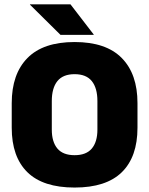

<svg xmlns="http://www.w3.org/2000/svg" viewBox="-20 -847 687 884"><path d="M323.5 16.5Q178 16.5 106 -54.2Q34 -125 34 -259V-372Q34 -506.5 106.5 -580Q179 -653.5 323.5 -653.5Q468 -653.5 540.5 -580Q613 -506.5 613 -372V-259Q613 -125 541 -54.2Q469 16.5 323.5 16.5ZM323.5 -132.5Q377 -132.5 402.8 -163.2Q428.5 -194 428.5 -250V-381.5Q428.5 -441.5 402.8 -473.5Q377 -505.5 323.5 -505.5Q270 -505.5 244.2 -473.5Q218.5 -441.5 218.5 -381.5V-250Q218.5 -194 244.2 -163.2Q270 -132.5 323.5 -132.5ZM411.5 -688 304.5 -827H118V-825.5L258.5 -686.5H411.5Z"/></svg>

Font: Anek Malayalam Medium ExtraBold
Style: Regular
Weight: 800
Version: Version 1.003